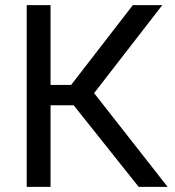

<svg xmlns="http://www.w3.org/2000/svg" viewBox="-20 -731 684 751"><path d="M177.7 -710.9H84.5V0H177.7V-319.3H268.1L522.5 0H635.7L348.1 -366.7L614.7 -710.9H499.5L258.3 -398.9H177.7Z"/></svg>

Font: Bert Sans
Style: Regular
Weight: 400
Designer: Christian Robertson (Google), Cristiano Sobral
Foundry: Google, Cristiano Sobral
Version: Version 3.101